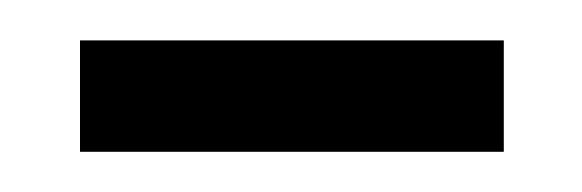

<svg xmlns="http://www.w3.org/2000/svg" viewBox="-20 -820 291 96"><path d="M20 -744.1V-799.8H231.9V-744.1Z"/></svg>

Font: Bebas Neue Regular
Style: Regular
Weight: 400
Designer: Ryoichi Tsunekawa
Foundry: Ryoichi Tsunekawa
Version: Version 001.003